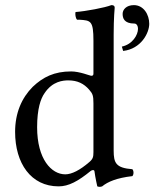

<svg xmlns="http://www.w3.org/2000/svg" viewBox="-20 -718 603 750"><path d="M334 -50C339 -54 348 -56 349 -49C352 -25 360 10 360 10C368 13 373 12 379 10C401 -8 436 -23 497 -30C503 -36 503 -51 497 -57C433 -62 424 -81 424 -130V-583C424 -648 428 -688 428 -688C428 -695 424 -698 415 -698C390 -688 315 -674 275 -671C273 -663 275 -647 281 -641C284 -641 287 -641 290 -641C334 -638 345 -638 345 -559V-431C345 -424 343 -422 336 -422C332 -422 291 -439 258 -439C192 -439 148 -417 108 -379C65 -336 39 -277 39 -203C39 -80 101 10 209 10C248 10 285 -10 334 -50ZM345 -124C345 -105 343 -97 329 -85C292 -53 260 -37 235 -37C181 -37 125 -96 125 -221C125 -293 139 -333 154 -354C185 -401 227 -404 247 -404C283 -404 308 -391 328 -368C342 -352 345 -345 345 -314ZM503 -698C473 -698 459 -680 459 -664C459 -648 464 -626 505 -626C513 -626 519 -618 519 -605C519 -582 498 -545 456 -536L461 -519C531 -527 563 -589 563 -625C563 -661 541 -698 503 -698Z"/></svg>

Font: Libertinus Serif
Style: Regular
Weight: 400
Designer: Philipp H. Poll, Khaled Hosny
Foundry: Caleb Maclennan
Version: Version 7.050;RELEASE